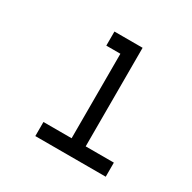

<svg xmlns="http://www.w3.org/2000/svg" viewBox="-119 -619 738 738"><g transform="rotate(30 250.0 -250.0)"><path d="M437.5 0V-62.5H312.5V-500H187.5V-437.5H250Q250 -437.5 250 -62.5H125V0Z"/></g></svg>

Font: Unifont
Style: Regular
Weight: 500
Version: Version 13.0.05